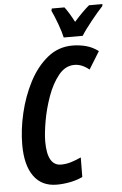

<svg xmlns="http://www.w3.org/2000/svg" viewBox="-62 -974 651 1027"><g transform="rotate(-5 264.0 -460.5)"><path d="M408 -771Q425 -799 463.5 -847Q502 -895 526 -920L528 -931H456Q439 -917 418 -896Q397 -875 374 -849Q347 -901 324 -931H256L253 -919Q267 -890 283.5 -845Q300 -800 306 -771ZM340 -19 341 -124Q313 -111 286.5 -103Q260 -95 233 -95Q159 -95 159 -225Q159 -268 170.5 -334Q182 -400 205.5 -465.5Q229 -531 265 -575.5Q301 -620 350 -620Q390 -620 429 -588L487 -682Q457 -705 421.5 -714.5Q386 -724 348 -724Q272 -724 213.5 -676Q155 -628 115.5 -551.5Q76 -475 55.5 -387Q35 -299 35 -218Q35 -109 77.5 -49.5Q120 10 201 10Q235 10 272 3Q309 -4 340 -19Z"/></g></svg>

Font: Noto Sans Display Condensed
Style: Bold Italic
Weight: 700
Width: 3
Designer: Monotype Design team
Foundry: Monotype Imaging Inc.
Version: 1.000